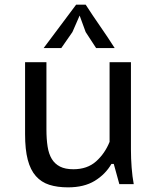

<svg xmlns="http://www.w3.org/2000/svg" viewBox="-20 -793 684 827"><path d="M180 -525V-236Q180 -194 185 -162Q190 -130 203 -108.5Q216 -87 238.5 -75.5Q261 -64 296 -64Q356 -64 394 -98Q432 -132 452 -182V-525H544V-149Q544 -111 547 -71.5Q550 -32 556 0H494L470 -87H460Q434 -42 388 -14Q342 14 273 14Q227 14 192.5 3Q158 -8 134.5 -34.5Q111 -61 99.5 -105Q88 -149 88 -215V-525ZM308 -773H349Q380 -725 412 -679Q444 -633 474 -586H394L349 -655L323 -726L292 -655L244 -586H168Z"/></svg>

Font: PT Sans Caption
Style: Regular
Weight: 400
Designer: A.Korolkova, O.Umpeleva, V.Yefimov
Foundry: ParaType Ltd
Version: Version 2.004W OFL